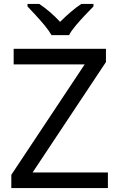

<svg xmlns="http://www.w3.org/2000/svg" viewBox="-20 -964 612 984"><path d="M533 0H38V-68L414 -634H50V-714H523V-646L147 -80H533ZM244 -784Q231 -807 209 -833.5Q187 -860 163 -886Q139 -912 121 -931V-944H181Q207 -927 235 -903Q263 -879 288 -852Q315 -879 343 -903Q371 -927 397 -944H459V-931Q440 -912 415.5 -886Q391 -860 368.5 -833.5Q346 -807 334 -784Z"/></svg>

Font: Noto Sans Lepcha
Style: Regular
Weight: 400
Designer: Monotype Design Team
Foundry: Monotype Imaging Inc.
Version: Version 2.006; ttfautohint (v1.8.4.7-5d5b)